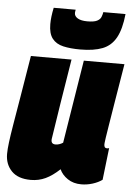

<svg xmlns="http://www.w3.org/2000/svg" viewBox="-55 -819 606 871"><g transform="rotate(5 248.0 -383.5)"><path d="M118 10Q60 10 30.5 -20.5Q1 -51 1 -98Q1 -119 5 -151Q9 -183 17.5 -234Q26 -285 39 -362Q52 -439 70 -550H255Q237 -439 222.5 -348.5Q208 -258 197 -184Q194 -160 216 -160Q233 -160 250 -171L311 -550H496Q478 -443 467 -374.5Q456 -306 449.5 -267Q443 -228 440.5 -210Q438 -192 437.5 -187Q437 -182 437 -180Q437 -163 449 -163Q450 -163 453 -163Q456 -163 460 -165L443 -19Q425 -6 399.5 2Q374 10 348 10Q312 10 286 -7.5Q260 -25 249 -50Q216 -19 185 -4.5Q154 10 118 10ZM290 -599Q245 -599 212.5 -606.5Q180 -614 162.5 -636.5Q145 -659 145 -702Q145 -734 154 -777H254Q253 -771 252.5 -767.5Q252 -764 252 -762Q252 -747 267.5 -738Q283 -729 311 -729Q341 -729 355 -736Q369 -743 373.5 -754Q378 -765 380 -777H481Q474 -708 452.5 -669Q431 -630 391.5 -614.5Q352 -599 290 -599Z"/></g></svg>

Font: Georama SemiCondensed Black
Style: Italic
Weight: 900
Width: 4
Italic angle: -9°
Designer: Jean-Baptiste Levee
Foundry: Production Type
Version: Version 1.000